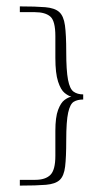

<svg xmlns="http://www.w3.org/2000/svg" viewBox="-20 -542 322 600"><path d="M153 -55V-133Q153 -176 161.5 -198.5Q170 -221 181.5 -229.5Q193 -238 203 -240Q194 -242 182 -251.5Q170 -261 161.5 -287Q153 -313 153 -361V-429Q153 -477 137 -490.5Q121 -504 89 -504H42Q42 -507 42 -510.5Q42 -514 42 -517Q42 -520 42 -522Q92 -522 121.5 -519.5Q151 -517 165 -504.5Q179 -492 183 -462.5Q187 -433 187 -380Q187 -322 192.5 -293Q198 -264 210 -255.5Q222 -247 240 -247Q240 -245 240 -242Q240 -239 240 -236Q240 -233 240 -231Q222 -231 210.5 -224Q199 -217 193 -190Q187 -163 187 -104Q187 -51 183.5 -21.5Q180 8 166.5 20.5Q153 33 123.5 35.5Q94 38 42 38Q42 35 42 32Q42 29 42 25.5Q42 22 42 20Q51 20 67 20Q83 20 90 20Q122 20 137.5 4.5Q153 -11 153 -55Z"/></svg>

Font: Genos ExtraLight
Style: Regular
Weight: 250
Designer: Robert E. Leuschke
Foundry: Robert E. Leuschke
Version: Version 1.010